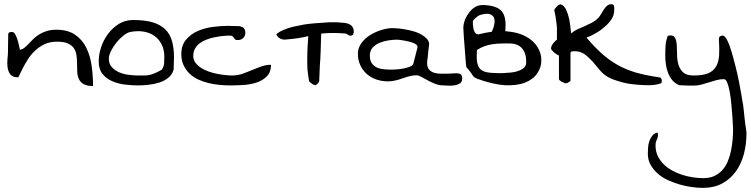

<svg xmlns="http://www.w3.org/2000/svg" viewBox="-20 -411 3620 926"><path d="M254.9 -210Q220.7 -210 194.8 -197.8Q168.9 -185.5 148.4 -166Q127.9 -146.5 114.3 -124.5Q100.6 -102.5 90.3 -83Q80.1 -63.5 74.7 -50.8Q69.3 -38.1 67.4 -38.1Q41 -38.1 30.3 -51.8Q19.5 -65.4 16.6 -85.4Q13.7 -105.5 16.1 -127.4Q18.6 -149.4 18.6 -166V-182.6Q18.6 -194.3 19 -207Q19.5 -219.7 19.5 -230.5V-247.1Q22.5 -254.9 27.3 -255.9Q32.2 -256.8 38.1 -256.8Q46.9 -256.8 52.7 -246.6Q58.6 -236.3 63.5 -221.7Q68.4 -207 71.3 -192.9Q74.2 -178.7 76.2 -170.9Q87.9 -172.9 97.7 -180.7Q107.4 -188.5 117.7 -199.2Q127.9 -210 139.6 -221.7Q151.4 -233.4 167 -243.7Q182.6 -253.9 203.6 -260.7Q224.6 -267.6 252 -267.6Q306.6 -267.6 341.8 -243.7Q377 -219.7 396 -181.2Q415 -142.6 421.9 -94.2Q428.7 -45.9 428.7 3.9Q399.4 3.9 383.3 -5.4Q367.2 -14.6 360.4 -29.8Q353.5 -44.9 352.5 -64Q351.6 -83 351.6 -103Q351.6 -123 349.1 -142.6Q346.7 -162.1 337.4 -176.8Q328.1 -191.4 309.1 -200.7Q290 -210 254.9 -210Z M456.1 -115.2Q456.1 -148.4 467.8 -183.6Q479.5 -218.8 501.5 -248Q523.4 -277.3 553.7 -295.9Q584 -314.5 623 -314.5Q677.7 -314.5 714.8 -303.7Q752 -293 775.4 -271Q798.8 -249 809.1 -214.4Q819.3 -179.7 819.3 -132.8Q819.3 -129.9 818.8 -121.6Q818.4 -113.3 818.4 -104.5Q818.4 -95.7 817.9 -87.4Q817.4 -79.1 817.4 -75.2Q810.5 -50.8 791.5 -35.6Q772.5 -20.5 747.6 -12.7Q722.7 -4.9 695.8 -2Q668.9 1 647.5 1Q617.2 1 584 -2.9Q550.8 -6.8 522 -19Q493.2 -31.2 474.6 -54.2Q456.1 -77.1 456.1 -115.2ZM504.9 -127.9Q504.9 -102.5 520 -86.4Q535.2 -70.3 556.6 -61.5Q578.1 -52.7 603 -49.8Q627.9 -46.9 645.5 -46.9Q663.1 -46.9 676.3 -46.9Q689.5 -46.9 702.1 -49.8Q714.8 -52.7 728.5 -58.6Q742.2 -64.5 760.7 -75.2Q770.5 -90.8 771.5 -106Q772.5 -121.1 772.5 -137.7Q772.5 -170.9 759.8 -196.3Q747.1 -221.7 725.6 -237.3Q704.1 -252.9 674.3 -258.3Q644.5 -263.7 608.4 -256.8Q593.8 -253.9 575.2 -239.3Q556.6 -224.6 541 -205.1Q525.4 -185.5 515.1 -164.6Q504.9 -143.6 504.9 -127.9Z M854.5 -150.4Q854.5 -192.4 877 -219.2Q899.4 -246.1 932.1 -260.7Q964.8 -275.4 1003.4 -280.8Q1042 -286.1 1075.2 -286.1H1086.9Q1093.8 -286.1 1103 -285.6Q1112.3 -285.2 1120.1 -285.2H1131.8Q1151.4 -282.2 1157.2 -273.9Q1163.1 -265.6 1163.1 -252.9Q1163.1 -237.3 1152.8 -227.5Q1142.6 -217.8 1127 -217.8Q1117.2 -217.8 1113.8 -221.2Q1110.4 -224.6 1107.9 -228.5Q1105.5 -232.4 1101.6 -235.8Q1097.7 -239.3 1086.9 -239.3Q1072.3 -239.3 1053.7 -237.3Q1035.2 -235.4 1015.6 -231.4Q996.1 -227.5 977.5 -220.7Q959 -213.9 944.3 -203.1Q929.7 -192.4 920.9 -177.2Q912.1 -162.1 912.1 -140.6Q912.1 -123 922.4 -108.9Q932.6 -94.7 949.2 -84Q965.8 -73.2 986.8 -65.9Q1007.8 -58.6 1028.3 -54.7Q1048.8 -50.8 1067.9 -48.8Q1086.9 -46.9 1098.6 -46.9Q1126 -46.9 1149.4 -55.2Q1172.9 -63.5 1195.8 -73.2Q1218.8 -83 1241.2 -90.8Q1263.7 -98.6 1287.1 -98.6Q1287.1 -63.5 1267.1 -43Q1247.1 -22.5 1216.8 -12.7Q1186.5 -2.9 1152.3 -1Q1118.2 1 1089.8 1Q1066.4 1 1039.6 -1.5Q1012.7 -3.9 986.3 -10.3Q960 -16.6 936.5 -27.3Q913.1 -38.1 895 -55.2Q877 -72.3 865.7 -95.7Q854.5 -119.1 854.5 -150.4Z M1682.6 -276.4Q1679.7 -284.2 1672.9 -289.1Q1666 -294.9 1658.2 -296.9Q1649.4 -299.8 1640.6 -300.8Q1630.9 -301.8 1626 -301.8L1603.5 -303.7Q1593.8 -303.7 1587.9 -303.7Q1583 -303.7 1579.1 -303.7H1570.3Q1561.5 -302.7 1543 -301.8Q1524.4 -300.8 1500 -298.8Q1475.6 -296.9 1448.2 -293Q1420.9 -288.1 1394.5 -282.2Q1369.1 -276.4 1347.7 -266.6Q1325.2 -257.8 1312.5 -245.1Q1319.3 -230.5 1332 -224.6Q1345.7 -217.8 1362.3 -220.7Q1396.5 -223.6 1420.9 -227.5Q1445.3 -231.4 1464.8 -236.3H1466.8L1463.9 -192.4Q1461.9 -162.1 1461.9 -131.8V-102.5L1462.9 -77.1Q1463.9 -64.5 1465.8 -50.8Q1467.8 -37.1 1470.7 -19.5Q1471.7 -17.6 1475.6 -13.7Q1480.5 -9.8 1481.4 -9.8Q1484.4 -6.8 1491.2 -2.9Q1498 0 1500 0Q1502 0 1504.9 -2L1510.7 -6.8Q1514.6 -9.8 1516.6 -13.7Q1518.6 -18.6 1519.5 -19.5Q1520.5 -59.6 1522.5 -93.8Q1525.4 -127.9 1526.4 -160.2L1528.3 -225.6L1529.3 -249L1541 -250Q1561.5 -252 1587.9 -252Q1613.3 -252 1649.4 -249Q1650.4 -247.1 1653.3 -246.1L1660.2 -242.2L1666 -239.3Q1669.9 -238.3 1670.9 -239.3Q1671.9 -239.3 1672.9 -239.3Q1674.8 -240.2 1674.8 -239.3H1675.8Q1681.6 -242.2 1683.6 -246.1Q1685.5 -251 1686.5 -255.9L1685.5 -266.6Q1684.6 -272.5 1682.6 -276.4Z M1988.3 -47.9Q1972.7 -47.9 1955.6 -43.5Q1938.5 -39.1 1921.9 -33.2Q1905.3 -27.3 1887.2 -22.9Q1869.1 -18.6 1850.6 -18.6Q1822.3 -18.6 1795.9 -27.3Q1769.5 -36.1 1749.5 -53.7Q1729.5 -71.3 1717.8 -96.2Q1706.1 -121.1 1706.1 -152.3Q1706.1 -179.7 1723.1 -203.1Q1740.2 -226.6 1765.6 -242.2Q1791 -257.8 1820.3 -266.6Q1849.6 -275.4 1873 -275.4Q1883.8 -275.4 1899.9 -273.9Q1916 -272.5 1935.1 -269Q1954.1 -265.6 1973.6 -260.3Q1993.2 -254.9 2009.3 -246.1Q2025.4 -237.3 2036.6 -226.1Q2047.9 -214.8 2049.8 -200.2Q2049.8 -195.3 2047.9 -183.1Q2045.9 -170.9 2044.9 -157.2Q2043.9 -143.6 2042.5 -131.3Q2041 -119.1 2040 -113.3V-107.4Q2040 -85.9 2049.8 -75.2Q2059.6 -64.5 2073.7 -60.1Q2087.9 -55.7 2103.5 -55.7H2134.8Q2149.4 -55.7 2153.3 -56.2Q2157.2 -56.6 2158.7 -56.6Q2160.2 -56.6 2163.6 -57.1Q2167 -57.6 2182.6 -57.6Q2195.3 -57.6 2202.1 -52.7Q2209 -47.9 2209 -32.2Q2209 -15.6 2198.2 -8.8Q2187.5 -2 2172.9 0.5Q2158.2 2.9 2143.6 2Q2128.9 1 2121.1 1Q2098.6 1 2078.6 -6.8Q2058.6 -14.6 2042 -23.9Q2025.4 -33.2 2011.7 -40.5Q1998 -47.9 1988.3 -47.9ZM1763.7 -142.6Q1763.7 -119.1 1773.9 -105Q1784.2 -90.8 1799.3 -84.5Q1814.5 -78.1 1833 -76.7Q1851.6 -75.2 1869.1 -75.2Q1876 -75.2 1892.1 -76.2Q1908.2 -77.1 1925.8 -80.6Q1943.4 -84 1957.5 -89.8Q1971.7 -95.7 1973.6 -104.5L1993.2 -180.7Q1995.1 -188.5 1989.3 -194.3Q1983.4 -200.2 1973.1 -204.1Q1962.9 -208 1950.7 -210.9Q1938.5 -213.9 1926.8 -215.8Q1915 -217.8 1905.8 -218.8Q1896.5 -219.7 1894.5 -219.7Q1877 -219.7 1854 -216.3Q1831.1 -212.9 1811 -204.6Q1791 -196.3 1777.3 -181.6Q1763.7 -167 1763.7 -142.6Z M2506.8 -84Q2497.1 -75.2 2481.4 -69.3Q2465.8 -63.5 2447.3 -61.5L2410.2 -58.6Q2391.6 -57.6 2375 -58.6L2349.6 -59.6Q2306.6 -62.5 2292 -83Q2277.3 -103.5 2279.3 -145.5L2280.3 -169.9Q2297.9 -181.6 2317.4 -188.5Q2336.9 -195.3 2358.4 -198.2Q2378.9 -201.2 2400.4 -201.2Q2421.9 -202.1 2443.4 -201.2Q2482.4 -199.2 2501 -173.8Q2519.5 -149.4 2517.6 -106.4Q2516.6 -92.8 2506.8 -84ZM2283.2 -332Q2292 -338.9 2299.8 -339.8Q2327.1 -347.7 2341.8 -342.8Q2356.4 -337.9 2362.3 -326.2Q2367.2 -313.5 2364.3 -295.9Q2361.3 -278.3 2352.5 -258.8L2351.6 -257.8Q2321.3 -253.9 2287.1 -245.1Q2273.4 -246.1 2267.6 -259.8Q2261.7 -273.4 2260.7 -293.9V-310.5Q2263.7 -314.5 2267.6 -318.4Q2275.4 -326.2 2283.2 -332ZM2517.6 -234.4Q2481.4 -254.9 2425.8 -259.8L2417 -260.7L2418 -279.3Q2420.9 -333 2398.4 -358.4Q2375 -383.8 2313.5 -386.7Q2292 -387.7 2274.4 -378.9Q2256.8 -369.1 2244.1 -352.5Q2231.4 -336.9 2223.6 -318.4Q2215.8 -298.8 2214.8 -281.2V-273.4L2216.8 -236.3Q2219.7 -203.1 2221.7 -172.9Q2224.6 -141.6 2225.6 -120.1Q2227.5 -99.6 2228.5 -89.8Q2231.4 -86.9 2231.4 -84L2235.4 -80.1L2239.3 -76.2L2243.2 -70.3L2248 -64.5L2254.9 -54.7L2260.7 -45.9L2265.6 -40Q2268.6 -37.1 2272.5 -36.1Q2275.4 -35.2 2278.3 -32.2Q2356.4 -3.9 2414.1 0Q2472.7 2.9 2512.7 -12.7Q2551.8 -28.3 2571.3 -57.6Q2590.8 -85.9 2590.8 -119.1Q2591.8 -151.4 2573.2 -182.6Q2554.7 -213.9 2517.6 -234.4Z M3151.4 -39.1Q3088.9 -48.8 3042 -62.5Q2995.1 -77.1 2957 -98.6Q2918 -121.1 2882.8 -152.3Q2847.7 -183.6 2808.6 -229.5Q2828.1 -236.3 2851.6 -250Q2875 -262.7 2894.5 -280.3Q2915 -296.9 2928.7 -317.4Q2942.4 -337.9 2942.4 -363.3V-372.1L2941.4 -381.8Q2940.4 -385.7 2937.5 -388.7Q2933.6 -390.6 2927.7 -390.6Q2916 -390.6 2907.2 -382.8Q2898.4 -375 2891.6 -364.3L2877.9 -341.8Q2871.1 -330.1 2865.2 -324.2Q2851.6 -310.5 2835 -301.8Q2818.4 -293 2800.8 -285.2L2764.6 -269.5Q2749 -261.7 2734.4 -250L2733.4 -259.8Q2730.5 -290 2725.6 -317.4Q2719.7 -343.8 2710.9 -363.3Q2702.1 -381.8 2689.5 -387.7Q2683.6 -391.6 2677.7 -388.7Q2670.9 -385.7 2666 -379.9L2657.2 -370.1Q2653.3 -365.2 2653.3 -361.3Q2660.2 -330.1 2663.1 -305.7Q2665 -292 2666 -279.3V-219.7Q2657.2 -213.9 2647.5 -201.2Q2637.7 -188.5 2637.7 -176.8Q2637.7 -171.9 2643.6 -167Q2648.4 -161.1 2654.3 -156.2L2667 -147.5Q2673.8 -143.6 2675.8 -143.6V-29.3Q2675.8 -26.4 2679.7 -23.4Q2683.6 -20.5 2688.5 -16.6Q2695.3 -14.6 2704.1 -9.8H2713.9Q2717.8 -11.7 2724.6 -15.6Q2731.4 -19.5 2731.4 -20.5V-153.3Q2731.4 -161.1 2738.3 -163.1Q2746.1 -164.1 2751 -164.1Q2778.3 -164.1 2799.8 -149.4Q2820.3 -133.8 2838.9 -113.3L2874 -71.3Q2891.6 -50.8 2913.1 -39.1Q2934.6 -27.3 2959 -20.5Q2982.4 -12.7 3008.8 -7.8Q3034.2 -3.9 3059.6 -2Q3085 0 3107.4 0Q3125 0 3138.7 -2Q3152.3 -3.9 3169.9 -9.8Q3169.9 -10.7 3170.9 -15.6Q3171.9 -19.5 3171.9 -20.5Q3171.9 -29.3 3168 -34.2Q3163.1 -39.1 3151.4 -39.1Z M3104.5 330.1Q3104.5 318.4 3105.5 301.8Q3106.4 285.2 3111.8 269.5Q3117.2 253.9 3127 242.2Q3136.7 230.5 3152.3 228.5Q3152.3 229.5 3152.8 232.9Q3153.3 236.3 3153.3 238.3Q3153.3 252 3147.5 263.2Q3141.6 274.4 3141.6 291Q3141.6 318.4 3152.3 340.8Q3163.1 363.3 3180.7 380.9Q3198.2 398.4 3221.2 411.1Q3244.1 423.8 3270 432.1Q3295.9 440.4 3322.3 444.3Q3348.6 448.2 3371.1 448.2Q3403.3 448.2 3425.8 437.5Q3448.2 426.8 3464.4 408.7Q3480.5 390.6 3490.2 366.7Q3500 342.8 3505.4 316.9Q3510.7 291 3513.2 264.6Q3515.6 238.3 3515.6 214.8Q3515.6 210.9 3514.6 190.9Q3513.7 170.9 3511.7 144Q3509.8 117.2 3506.8 86.9Q3503.9 56.6 3499 30.3Q3494.1 3.9 3487.3 -12.7Q3480.5 -29.3 3471.7 -29.3Q3453.1 -29.3 3435.1 -24.4Q3417 -19.5 3399.4 -13.7Q3381.8 -7.8 3362.8 -2.9Q3343.8 2 3323.2 2Q3319.3 2 3310.1 2Q3300.8 2 3290 1.5Q3279.3 1 3270 0.5Q3260.7 0 3256.8 0Q3236.3 -7.8 3223.1 -23.4Q3210 -39.1 3202.1 -59.1Q3194.3 -79.1 3191.4 -101.1Q3188.5 -123 3188.5 -141.6Q3188.5 -168.9 3189.9 -190.9Q3191.4 -212.9 3200.2 -237.3Q3201.2 -239.3 3207 -239.7Q3212.9 -240.2 3213.9 -240.2Q3231.4 -240.2 3237.3 -225.6Q3243.2 -210.9 3244.1 -189.5Q3245.1 -168 3245.6 -143.1Q3246.1 -118.2 3252.9 -96.7Q3259.8 -75.2 3275.9 -61Q3292 -46.9 3325.2 -46.9Q3370.1 -46.9 3395.5 -57.6Q3420.9 -68.4 3433.6 -90.3Q3446.3 -112.3 3448.2 -144Q3450.2 -175.8 3447.3 -218.8Q3446.3 -231.4 3452.1 -235.4Q3458 -239.3 3465.8 -239.3Q3475.6 -239.3 3486.8 -217.8Q3498 -196.3 3507.8 -163.1Q3517.6 -129.9 3527.3 -91.3Q3537.1 -52.7 3543.9 -17.6Q3550.8 17.6 3555.2 43.5Q3559.6 69.3 3560.5 76.2Q3561.5 80.1 3563.5 91.3Q3565.4 102.5 3566.9 118.7Q3568.4 134.8 3570.3 151.9Q3572.3 168.9 3574.2 185.1Q3576.2 201.2 3578.1 212.9Q3580.1 224.6 3580.1 228.5V233.4Q3580.1 284.2 3567.9 331.1Q3555.7 377.9 3529.8 414.6Q3503.9 451.2 3464.4 473.1Q3424.8 495.1 3369.1 495.1Q3345.7 495.1 3316.9 491.2Q3288.1 487.3 3258.8 479Q3229.5 470.7 3201.7 458Q3173.8 445.3 3152.3 426.3Q3130.9 407.2 3117.7 383.8Q3104.5 360.4 3104.5 330.1Z"/></svg>

Font: Swanky and Moo Moo Cyrillic
Style: Regular
Weight: 400
Designer: Kimberly Geswein; Denis Ignatov
Foundry: Kimberly Geswein; Denis Ignatov
Version: Version 1.003 June 27, 2018